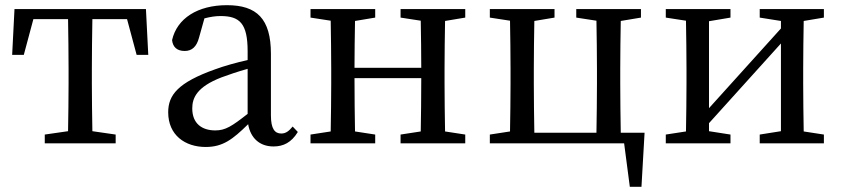

<svg xmlns="http://www.w3.org/2000/svg" viewBox="-20 -554 3251 742"><path d="M471 -480 508 -342H553L544 -519H36L27 -342H72L109 -480H243C244 -424 245 -344 245 -289V-230C245 -177 244 -102 243 -47L153 -34V0H427V-34L337 -47C336 -102 335 -177 335 -230V-289C335 -344 336 -424 337 -480Z M937 -114C876 -66 851 -50 812 -50C761 -50 723 -76 723 -135C723 -175 740 -218 836 -255C860 -264 898 -277 937 -288ZM1111 -65C1097 -48 1085 -38 1067 -38C1042 -38 1027 -56 1027 -108V-346C1027 -482 972 -534 857 -534C744 -534 664 -483 645 -399C648 -372 664 -357 694 -357C722 -357 740 -374 749 -408L770 -483C793 -489 813 -492 832 -492C906 -492 937 -464 937 -356V-322C893 -312 846 -299 811 -286C668 -235 630 -187 630 -120C630 -32 695 14 775 14C841 14 879 -15 939 -74C948 -21 983 12 1037 12C1075 12 1106 -3 1131 -44Z M1778 -486V-519H1528V-486L1606 -474C1607 -420 1608 -346 1608 -292H1350C1350 -346 1351 -419 1352 -473L1430 -486V-519H1180V-486L1258 -474C1259 -418 1260 -342 1260 -289V-230C1260 -177 1259 -101 1258 -46L1180 -34V0H1430V-34L1352 -46C1351 -101 1350 -179 1350 -252H1608C1608 -179 1607 -100 1606 -46L1528 -34V0H1778V-34L1700 -46C1699 -102 1698 -177 1698 -230V-289C1698 -342 1699 -418 1700 -473Z M2379 -41C2378 -97 2377 -176 2377 -230V-289C2377 -342 2378 -418 2379 -473L2457 -486V-519H2207V-486L2285 -474C2286 -418 2287 -342 2287 -289V-230C2287 -176 2286 -97 2285 -41H2045C2044 -97 2043 -176 2043 -230V-289C2043 -342 2044 -418 2045 -473L2123 -486V-519H1873V-486L1951 -474C1952 -418 1953 -342 1953 -289V-230C1953 -177 1952 -101 1951 -46L1873 -34V0H2392L2414 168H2459L2471 -41Z M3164 -486V-519H2916V-486L2998 -473V-444L2720 -136V-472L2803 -486V-519H2553V-486L2631 -474C2632 -418 2633 -342 2633 -289V-230C2633 -177 2632 -101 2631 -46L2553 -34V0H2803V-34L2720 -47V-78L2998 -386V-47L2916 -34V0H3164V-34L3086 -46C3085 -101 3084 -177 3084 -230V-289C3084 -342 3085 -418 3086 -473Z"/></svg>

Font: Noto Serif CJK JP Medium
Style: Regular
Weight: 500
Designer: Ryoko NISHIZUKA 西塚涼子 (kana & ideographs); Frank Grießhammer (Latin, Greek & Cyrillic); Wenlong ZHANG 张文龙 (bopomofo); San
Foundry: Adobe Systems Incorporated
Version: Version 1.000;PS 1;hotconv 16.6.53;makeotf.lib2.5.65590